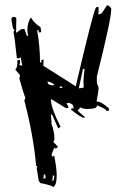

<svg xmlns="http://www.w3.org/2000/svg" viewBox="-20 -525 466 729"><path d="M279.3 -189.5 297.9 -192.4 296.9 -213.9Q296.9 -234.4 300.8 -259.8L299.8 -264.6L294.9 -262.7ZM178.7 162.1 183.6 160.2Q183.6 155.3 186.5 145.5L184.6 141.6H179.7L180.7 143.6Q180.7 148.4 178.7 157.2ZM144.5 153.3 153.3 151.4 151.4 137.7H146.5Q146.5 143.6 144.5 153.3ZM208 -190.4 216.8 -192.4 215.8 -197.3 206.1 -195.3ZM186.5 -201.2Q182.6 -210.9 160.2 -215.8L161.1 -210.9Q163.1 -201.2 182.6 -201.2ZM182.6 184.6Q169.9 176.8 132.8 169.9L127 161.1L119.1 112.3Q119.1 110.4 122.1 109.4Q122.1 105.5 119.1 105.5H117.2Q107.4 -9.8 72.3 -143.6L76.2 -153.3Q71.3 -164.1 53.7 -225.6Q55.7 -233.4 55.7 -240.2L38.1 -260.7Q45.9 -269.5 45.9 -284.2V-295.9L55.7 -297.9L56.6 -288.1L53.7 -278.3L64.5 -275.4L58.6 -307.6L49.8 -301.8Q48.8 -304.7 46.9 -304.7H43.9Q36.1 -380.9 31.2 -403.3Q31.2 -408.2 36.1 -409.2L29.3 -417L23.4 -450.2Q23.4 -460 31.2 -460.9Q41 -460.9 42 -454.1L41 -400.4Q45.9 -402.3 58.6 -413.1L72.3 -416L82 -388.7L86.9 -389.6Q84 -401.4 84 -412.1Q84 -439.5 97.7 -459Q106.4 -439.5 133.8 -421.9L136.7 -403.3L127.9 -401.4L126 -411.1L121.1 -409.2Q131.8 -348.6 131.8 -292L133.8 -287.1L137.7 -288.1L136.7 -296.9L145.5 -298.8L144.5 -275.4L267.6 -197.3Q335 -486.3 344.7 -497.1L353.5 -499L354.5 -494.1L353.5 -469.7Q358.4 -471.7 362.3 -472.2Q366.2 -472.7 385.7 -503.9L386.7 -504.9Q393.6 -504.9 402.3 -493.2V-489.3Q402.3 -452.1 347.7 -234.4V-210.9Q347.7 -209 354.5 -192.4V-190.4Q354.5 -182.6 346.7 -139.6H347.7Q364.3 -139.6 392.6 -114.3L394.5 -105.5L384.8 -103.5Q382.8 -112.3 347.7 -125V-122.1Q347.7 -111.3 311.5 -111.3Q293.9 -111.3 283.2 -118.2Q283.2 -109.4 274.4 -107.4Q275.4 -102.5 303.7 -79.1L297.9 -78.1Q288.1 -78.1 250 -108.4V-112.3L259.8 -114.3Q258.8 -119.1 257.3 -124.5Q255.9 -129.9 241.2 -134.8L232.4 -132.8Q238.3 -125 240.2 -115.2L230.5 -114.3L176.8 -147.5L172.9 -146.5Q175.8 -109.4 210 -43.9L201.2 -37.1L177.7 -89.8H172.9L175.8 -61.5L174.8 -56.6Q186.5 -26.4 186.5 1Q186.5 12.7 181.6 13.7Q190.4 20.5 200.2 33.2L190.4 40Q190.4 36.1 187.5 36.1L185.5 37.1L175.8 61.5L177.7 70.3L185.5 65.4Q195.3 113.3 195.3 141.6Q195.3 177.7 182.6 184.6Z"/></svg>

Font: Blackcraft
Style: Regular
Weight: 400
Designer: GGBotNet
Foundry: GGBotNet
Version: 1.00